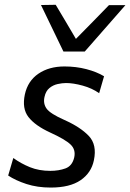

<svg xmlns="http://www.w3.org/2000/svg" viewBox="-20 -792 557 822"><path d="M197 11Q140 11 93.2 -4.2Q46.5 -19.5 15 -40.5L37 -115.5Q69.5 -92 108.2 -76.2Q147 -60.5 195.5 -60.5Q231.5 -60.5 260.2 -71Q289 -81.5 297.5 -117Q305.5 -151 282.2 -173.2Q259 -195.5 194 -225Q130 -254.5 101.8 -291Q73.5 -327.5 86.5 -388Q99 -445.5 144.5 -476.5Q190 -507.5 256 -507.5Q305.5 -507.5 349.8 -496Q394 -484.5 425.5 -465.5L404.5 -393Q374 -414.5 333.8 -425.5Q293.5 -436.5 263 -436.5Q246.5 -436.5 227 -432.2Q207.5 -428 191.8 -415.2Q176 -402.5 170.5 -377Q164 -348 179.8 -326.5Q195.5 -305 255.5 -278.5Q324 -248 360 -210.2Q396 -172.5 382 -106Q371 -52 325 -20.5Q279 11 197 11ZM251.5 -571.5Q227.5 -621 203.5 -671Q179.5 -721 155.5 -770.5L218.5 -771.5Q240 -735.5 261.8 -698.8Q283.5 -662 305 -625.5Q341 -662 376.2 -697.8Q411.5 -733.5 446.5 -770H517Q472.5 -719 429.5 -670.2Q386.5 -621.5 343 -571.5Z"/></svg>

Font: Commissioner
Style: Italic
Weight: 400
Italic angle: -12°
Designer: Kostas Bartsokas
Foundry: Kostas Bartsokas
Version: Version 1.000; ttfautohint (v1.8.3)